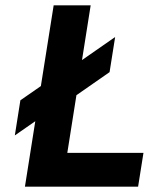

<svg xmlns="http://www.w3.org/2000/svg" viewBox="-20 -696 555 716"><path d="M73 0H495L515 -126H231L265 -341L388.6 -427L409.4 -558L285.8 -472L318.1 -676H180.1L132.4 -375L56 -322L35.3 -191L111.6 -244Z"/></svg>

Font: Fog Sans
Style: It
Weight: 700
Foundry: Intel Corporation
Version: Version 1.00